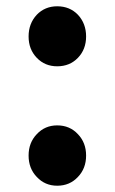

<svg xmlns="http://www.w3.org/2000/svg" viewBox="-20 -577 365 611"><path d="M97 -393Q71 -420 71 -461Q71 -502 97 -530Q123 -557 162 -557Q202 -557 228 -530Q254 -502 254 -461Q254 -420 228 -393Q202 -366 162 -366Q123 -366 97 -393ZM97 -14Q71 -41 71 -82Q71 -123 97 -150Q123 -178 162 -178Q202 -178 228 -150Q254 -123 254 -82Q254 -41 228 -14Q202 14 162 14Q123 14 97 -14Z"/></svg>

Font: KaiGen Gothic SC Bold
Style: Bold
Weight: 700
Designer: Ryoko NISHIZUKA Ë•øÂ°öÊ∂ºÂ≠ê (kana & ideographs); Paul D. Hunt (Latin, Greek & Cyrillic); Wenlong ZHANG Âº†ÊñáÈæô (bopom
Version: Version 1.001 October 10, 2014